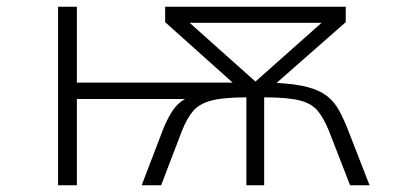

<svg xmlns="http://www.w3.org/2000/svg" viewBox="-20 -552 1240 572"><path d="M153 0V-532H209V-306H673L472 -486V-532H1010V-486L804 -305Q861 -302 896.5 -292.5Q932 -283 953.5 -266.5Q975 -250 989 -225Q1003 -200 1016 -167L1081 0H1023L960 -162Q944 -201 926 -222.5Q908 -244 872 -253Q836 -262 767 -262V0H714V-262Q646 -262 610 -252.5Q574 -243 555.5 -221.5Q537 -200 522 -162L460 0H402L466 -167Q478 -197 493 -220.5Q508 -244 531 -257H209V0ZM741 -309 938 -484H545Z"/></svg>

Font: Noto Sans Mono Light
Style: Regular
Weight: 300
Designer: Monotype Design Team
Foundry: Monotype Imaging Inc.
Version: Version 2.014; ttfautohint (v1.8.4.7-5d5b)